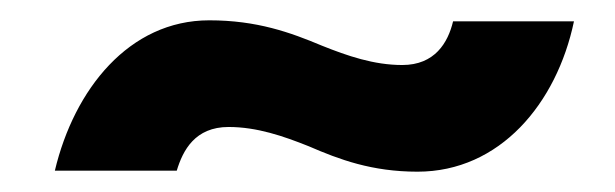

<svg xmlns="http://www.w3.org/2000/svg" viewBox="-20 -424 605 189"><path d="M34 -256H154C160 -276 172 -299 205 -299C233 -299 259 -290 284 -280C314 -267 346 -255 391 -255C472 -255 528 -322 545 -403H426C421 -382 408 -360 376 -360C348 -360 322 -369 297 -379C266 -392 233 -404 186 -404C107 -404 53 -336 34 -256Z"/></svg>

Font: Fixel Display 20240404
Style: Bold Italic
Weight: 700
Italic angle: -10°
Designer: AlfaBravo + MacPaw
Foundry: Kyrylo Tkachov, Marchela Mozhyna, Serhii Makarenko, Maria Weinstein, Zakhar Kryvoshyya
Version: Version 1.211;Glyphs 3.2 (3225)